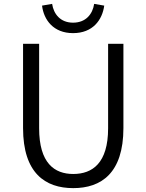

<svg xmlns="http://www.w3.org/2000/svg" viewBox="-20 -958 756 991"><path d="M358 13C502 13 617 -64 617 -297V-732H538V-296C538 -116 457 -60 358 -60C261 -60 182 -116 182 -296V-732H99V-297C99 -64 214 13 358 13ZM357 -787C459 -787 508 -855 518 -929L466 -938C458 -885 423 -841 357 -841C292 -841 257 -885 249 -938L197 -929C206 -855 256 -787 357 -787Z"/></svg>

Font: Source Han Sans JP Normal
Style: Regular
Weight: 350
Designer: Ryoko NISHIZUKA 西塚涼子 (kana, bopomofo & ideographs); Paul D. Hunt (Latin, Greek & Cyrillic); Sandoll Communications 산돌커뮤니
Foundry: Adobe
Version: Version 2.002;hotconv 1.0.116;makeotfexe 2.5.65601